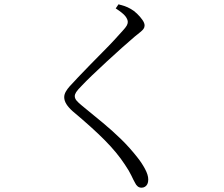

<svg xmlns="http://www.w3.org/2000/svg" viewBox="-20 -812 1040 891"><path d="M637 59Q626 59 618.5 52.5Q611 46 607 37Q599 23 589.5 2.5Q580 -18 559 -49Q523 -104 466 -161.5Q409 -219 317 -296Q298 -313 288 -329Q278 -345 278 -361Q278 -374 285.5 -387Q293 -400 303 -411Q319 -429 343.5 -454.5Q368 -480 397.5 -510.5Q427 -541 456.5 -570.5Q486 -600 510 -626Q534 -652 549 -669Q563 -684 568 -693Q573 -702 573 -710Q573 -722 562 -736.5Q551 -751 517 -773L530 -792Q546 -788 559 -783.5Q572 -779 586 -771Q601 -763 616 -748.5Q631 -734 641 -719.5Q651 -705 651 -694Q651 -685 646 -678Q641 -671 631 -663Q621 -655 605 -642Q580 -621 545.5 -590Q511 -559 474 -525Q437 -491 407 -462Q377 -433 362 -417Q340 -395 333.5 -384.5Q327 -374 327 -366Q327 -355 335.5 -345Q344 -335 360 -322Q413 -279 458 -241.5Q503 -204 542.5 -165.5Q582 -127 618 -81Q638 -56 653 -28Q668 0 668 21Q668 34 664 42Q660 50 653 54.5Q646 59 637 59Z"/></svg>

Font: Noto Serif SC ExtraLight Light
Style: Regular
Weight: 300
Version: Version 2.002-H1;hotconv 1.1.0;makeotfexe 2.6.0